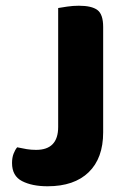

<svg xmlns="http://www.w3.org/2000/svg" viewBox="-20 -636 447 670"><path d="M340 -174Q340 -84 289.5 -35Q239 14 146 14Q92 14 57 -4Q22 -22 22 -67Q22 -86 27.5 -100Q33 -114 40 -122Q58 -118 73.5 -115.5Q89 -113 106 -113Q183 -113 183 -193V-608Q194 -610 214.5 -613Q235 -616 255 -616Q300 -616 320 -601Q340 -586 340 -542V-174Z"/></svg>

Font: Baloo 2 Latin
Style: Bold
Weight: 400
Designer: Sarang Kulkarni and Ek Type
Foundry: Ek Type
Version: Version 1.001